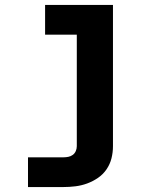

<svg xmlns="http://www.w3.org/2000/svg" viewBox="-20 -540 640 775"><path d="M93 215V95H236Q246 95 256 93Q266 91 274 85Q282 79 286 69.5Q290 60 290 50V-400H162V-520H436V50Q436 75 430 99Q424 123 410 143.5Q396 164 375.5 178Q355 192 332 200.5Q309 209 284.5 212Q260 215 236 215Z"/></svg>

Font: Iosevka SS04 Heavy Extended
Style: Regular
Weight: 900
Width: 7
Monospace: yes
Designer: Belleve Invis
Foundry: Belleve Invis
Version: Version 19.0.0; ttfautohint (v1.8.4)